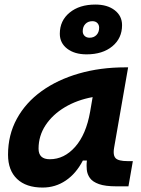

<svg xmlns="http://www.w3.org/2000/svg" viewBox="-20 -821 626 851"><path d="M168.9 10.3Q95.7 10.3 55.7 -27.8Q15.6 -65.9 15.6 -135.3Q15.6 -223.1 54.7 -294.7Q93.8 -366.2 164.3 -417Q234.9 -467.8 329.6 -495.1Q424.3 -522.5 535.6 -522.5H547.9L485.8 -166.5Q483.9 -155.8 483.9 -147Q483.9 -128.4 492.7 -119.6Q505.4 -106.9 545.4 -106.9H568.8L549.3 4.9H496.1Q446.3 4.9 418.5 -5.1Q390.6 -15.1 378.7 -31.7Q366.7 -48.3 364.7 -68.8Q363.8 -77.6 363.8 -86.9Q363.8 -98.1 365.2 -109.4H347.2Q317.4 -51.8 271.5 -20.8Q225.6 10.3 168.9 10.3ZM200.7 -115.2Q264.6 -115.2 313.2 -170.2Q361.8 -225.1 379.4 -325.7L390.6 -390.6Q321.3 -377.9 267.1 -345.5Q212.9 -313 181.9 -265.9Q150.9 -218.8 150.9 -162.1Q150.9 -115.2 200.7 -115.2ZM363.8 -580.1Q310.5 -580.1 277.8 -605.2Q245.1 -630.4 245.1 -671.4Q245.1 -729.5 288.6 -765.1Q332 -800.8 402.8 -800.8Q456.1 -800.8 488.5 -775.6Q521 -750.5 521 -709.5Q521 -651.4 477.8 -615.7Q434.6 -580.1 363.8 -580.1ZM377 -653.8Q396 -653.8 407.7 -666Q419.4 -678.2 419.4 -698.2Q419.4 -710.9 411.4 -719Q403.3 -727.1 389.6 -727.1Q370.1 -727.1 358.4 -714.8Q346.7 -702.6 346.7 -682.6Q346.7 -669.9 355 -661.9Q363.3 -653.8 377 -653.8Z"/></svg>

Font: CaskaydiaCove NFP
Style: Bold Italic
Weight: 700
Italic angle: -10°
Designer: Aaron Bell
Foundry: Saja Typeworks
Version: Version 2111.001; VTT 6.35;Nerd Fonts 3.1.1